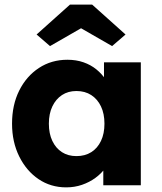

<svg xmlns="http://www.w3.org/2000/svg" viewBox="-20 -800 699 829"><path d="M32 -266Q32 -347 63 -409Q94 -471 148 -506.5Q202 -542 271 -542Q309 -542 340.5 -531Q372 -520 396 -500.5Q420 -481 437 -455.5Q454 -430 462 -401L429 -405V-531H588V0H426V-128L462 -129Q454 -101 436 -76Q418 -51 392 -32Q366 -13 334 -2Q302 9 266 9Q199 9 146.5 -26.5Q94 -62 63 -124.5Q32 -187 32 -266ZM431 -266Q431 -309 416 -340.5Q401 -372 374 -389.5Q347 -407 310 -407Q274 -407 247.5 -389.5Q221 -372 206 -340.5Q191 -309 191 -266Q191 -223 206 -191.5Q221 -160 247.5 -143Q274 -126 310 -126Q347 -126 374 -143Q401 -160 416 -191.5Q431 -223 431 -266ZM282 -780H378L522 -651L464 -601L330 -678L196 -601L138 -651Z"/></svg>

Font: Our Lexend
Style: Bold
Weight: 700
Designer: Bonnie Shaver-Troup, Thomas Jockin
Foundry: Lexend
Version: Version 1.007